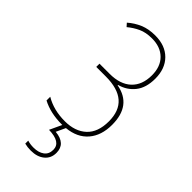

<svg xmlns="http://www.w3.org/2000/svg" viewBox="-296 -788 1092 1092"><g transform="rotate(45 250.0 -242.0)"><path d="M207 240Q258 240 289 214.5Q320 189 320 146Q320 72 232 64L258 8Q341 0 386 -52.5Q431 -105 431 -191Q431 -347 294 -372V-375Q350 -390 384.5 -433.5Q419 -477 419 -550Q419 -630 372.5 -677Q326 -724 245 -724Q192 -724 152 -707Q112 -690 79 -661L96 -642Q126 -667 160.5 -683Q195 -699 244 -699Q312 -699 352 -659.5Q392 -620 392 -550Q392 -472 346 -429Q300 -386 216 -386H134V-360H211Q404 -360 404 -192Q404 -104 356 -59.5Q308 -15 226 -15Q136 -15 69 -55V-25Q136 10 226 10H231L197 83Q295 85 295 146Q295 181 270.5 199Q246 217 206 217Q179 217 157 210V234Q180 240 207 240Z"/></g></svg>

Font: Noto Sans Mono UI Condensed Thin
Style: Regular
Weight: 250
Width: 3
Designer: Monotype Design team
Foundry: Monotype Imaging Inc.
Version: 1.000